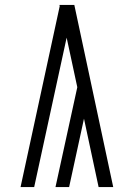

<svg xmlns="http://www.w3.org/2000/svg" viewBox="-20 -755 540 775"><path d="M437 0H378L319 -276L259 0H204L292 -403L249 -603L118 0H63L221 -730L220 -735H280Z"/></svg>

Font: Iosevka Light
Style: Regular
Weight: 300
Monospace: yes
Designer: Belleve Invis
Foundry: Belleve Invis
Version: Version 32.5.0; ttfautohint (v1.8.4)